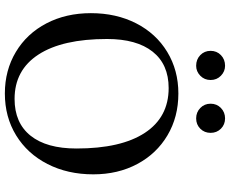

<svg xmlns="http://www.w3.org/2000/svg" viewBox="-100 -854 969 810"><g transform="rotate(90 385.0 -448.5)"><path d="M35 -347Q35 -454 78 -538Q121 -622 198.5 -669Q276 -716 374 -716Q473 -716 550.5 -670Q628 -624 671.5 -542.5Q715 -461 715 -357Q715 -249 671.5 -164Q628 -79 550.5 -31.5Q473 16 374 16Q276 16 198.5 -30.5Q121 -77 78 -159.5Q35 -242 35 -347ZM606 -286Q606 -474 540 -574.5Q474 -675 351 -675Q251 -675 197.5 -607.5Q144 -540 144 -415Q144 -227 209.5 -126Q275 -25 397 -25Q498 -25 552 -92.5Q606 -160 606 -286ZM417 -852Q417 -878 435 -895.5Q453 -913 479 -913Q505 -913 522.5 -895.5Q540 -878 540 -852Q540 -826 522.5 -808.5Q505 -791 479 -791Q453 -791 435 -808.5Q417 -826 417 -852ZM194 -852Q194 -878 212 -895.5Q230 -913 257 -913Q281 -913 299 -895.5Q317 -878 317 -852Q317 -826 299 -808.5Q281 -791 257 -791Q230 -791 212 -808.5Q194 -826 194 -852Z"/></g></svg>

Font: Wittgenstein
Style: Regular
Weight: 400
Designer: Jörg Drees
Foundry: Jörg Drees
Version: Version 1.003;Glyphs 3.1.2 (3151)